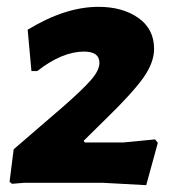

<svg xmlns="http://www.w3.org/2000/svg" viewBox="-20 -535 518 562"><path d="M268 -515Q339 -515 385 -482.5Q431 -450 431 -392Q431 -352 400 -308Q369 -264 291 -188L225 -123L228 -118H341L434 -127L442 -117L408 7L280 0H52L15 3L8 -3L20 -98L165 -223Q221 -272 246 -300.5Q271 -329 271 -351Q271 -384 226 -384Q162 -384 89 -327H72L61 -448Q171 -515 268 -515Z"/></svg>

Font: Alegreya Sans SC ExtraBold
Style: Italic
Weight: 800
Italic angle: -7°
Designer: Juan Pablo del Peral
Foundry: Huerta Tipografica
Version: Version 2.007